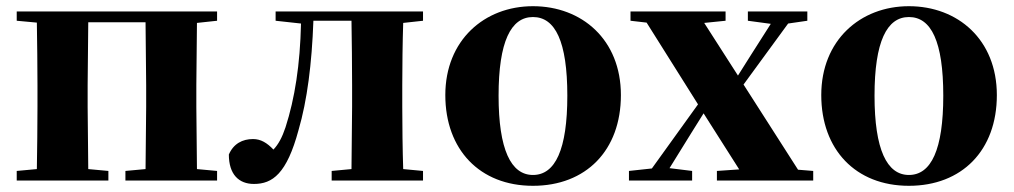

<svg xmlns="http://www.w3.org/2000/svg" viewBox="-20 -583 3274 620"><path d="M34 -516 99 -510C100 -451 101 -364 101 -308V-238C101 -182 100 -95 99 -37L34 -31V0H330V-31L265 -37L263 -238V-308L265 -511H450L452 -308V-238L450 -37L385 -31V0H681V-31L616 -37L614 -238V-308L616 -509L681 -516V-546H34Z M1114 0H1346V-31L1282 -37C1280 -95 1279 -182 1279 -238V-308C1279 -364 1280 -451 1282 -509L1346 -516V-546H870V-516L952 -507C949 -374 932 -265 902 -172C891 -139 879 -117 863 -100C842 -122 822 -134 797 -134C763 -134 734 -119 719 -84C719 -20 751 11 800 11C860 11 906 -22 944 -163C972 -259 987 -377 992 -516H1115C1116 -458 1117 -367 1117 -308V-238L1115 -37L1051 -31V0Z M1701 17C1872 17 1985 -97 1985 -276C1985 -455 1859 -563 1701 -563C1544 -563 1418 -453 1418 -276C1418 -100 1529 17 1701 17ZM1701 -18C1630 -18 1590 -100 1590 -274C1590 -449 1630 -528 1701 -528C1773 -528 1812 -449 1812 -274C1812 -100 1773 -18 1701 -18Z M2395 -516 2469 -506 2404 -404 2363 -339 2254 -509 2323 -516V-546H2016V-516L2068 -510L2234 -246L2085 -39L2011 -31V0H2215V-31L2142 -40L2212 -153L2252 -217L2367 -36L2295 -31V0H2606V-31L2557 -35L2381 -310L2525 -507L2587 -516V-546H2395Z M2915 17C3086 17 3199 -97 3199 -276C3199 -455 3073 -563 2915 -563C2758 -563 2632 -453 2632 -276C2632 -100 2743 17 2915 17ZM2915 -18C2844 -18 2804 -100 2804 -274C2804 -449 2844 -528 2915 -528C2987 -528 3026 -449 3026 -274C3026 -100 2987 -18 2915 -18Z"/></svg>

Font: Noto Serif SC Black
Style: Regular
Weight: 900
Designer: Ryoko NISHIZUKA 西塚涼子 (kana & ideographs); Frank Grießhammer (Latin, Greek & Cyrillic); Wenlong ZHANG 张文龙 (bopomofo); San
Foundry: Adobe
Version: Version 2.001;hotconv 1.1.0;makeotfexe 2.6.0